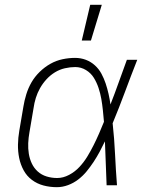

<svg xmlns="http://www.w3.org/2000/svg" viewBox="-20 -768 640 796"><path d="M216 8Q187 8 160.5 1Q134 -6 112.5 -22Q91 -38 78 -62Q65 -86 59.5 -113Q54 -140 54.5 -168.5Q55 -197 60 -226L77 -326Q81 -351 89 -377Q97 -403 110.5 -426.5Q124 -450 144.5 -470Q165 -490 189 -503.5Q213 -517 239.5 -522.5Q266 -528 291 -528Q315 -528 336 -520Q357 -512 373.5 -497Q390 -482 400.5 -462.5Q411 -443 418 -422Q425 -401 430 -379Q435 -357 438 -335Q456 -381 472.5 -427.5Q489 -474 506 -520H549Q523 -454 498.5 -388Q474 -322 447 -257Q454 -193 457 -128.5Q460 -64 465 0H422Q420 -46 418.5 -91.5Q417 -137 415 -182Q405 -161 393.5 -139.5Q382 -118 368.5 -97.5Q355 -77 339.5 -58Q324 -39 304.5 -24Q285 -9 262 -0.5Q239 8 216 8ZM217 -30Q242 -30 266.5 -43Q291 -56 309.5 -76Q328 -96 342 -119Q356 -142 368 -166Q380 -190 390.5 -214Q401 -238 411 -263Q409 -287 406.5 -311Q404 -335 400 -358Q396 -381 388.5 -403.5Q381 -426 369 -445.5Q357 -465 336.5 -477.5Q316 -490 292 -490Q271 -490 249 -485Q227 -480 207.5 -468Q188 -456 172.5 -439Q157 -422 146 -402.5Q135 -383 128.5 -362Q122 -341 119 -319L102 -219Q98 -197 97 -174.5Q96 -152 99.5 -130.5Q103 -109 112 -90Q121 -71 136.5 -57Q152 -43 173 -36.5Q194 -30 217 -30ZM319 -600 354 -748H402L357 -600Z"/></svg>

Font: Iosevka Aile Extralight
Style: Italic
Weight: 200
Italic angle: -9°
Designer: Belleve Invis
Foundry: Belleve Invis
Version: Version 31.1.0; ttfautohint (v1.8.4)